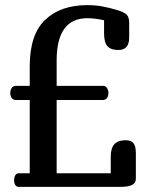

<svg xmlns="http://www.w3.org/2000/svg" viewBox="-20 -729 570 749"><path d="M321 -709Q352 -709 379.5 -704Q407 -699 443 -688Q467 -680 475.5 -670.5Q484 -661 484 -639V-584Q484 -558 473.5 -546Q463 -534 441 -534Q412 -534 399 -549Q386 -564 386 -599V-650Q349 -658 321 -658Q201 -658 201 -493V-394H382Q392 -394 397.5 -385.5Q403 -377 403 -366Q403 -355 397.5 -347Q392 -339 382 -339H201V-53H412V-117Q412 -152 426.5 -167Q441 -182 470 -182Q492 -182 501 -170Q510 -158 510 -132V-32Q510 -15 495 -7.5Q480 0 450 0H54Q44 0 39.5 -7.5Q35 -15 35 -26Q35 -37 39.5 -45Q44 -53 54 -53H96V-339H41Q31 -339 25.5 -347Q20 -355 20 -366Q20 -377 25.5 -385.5Q31 -394 41 -394H96V-471Q96 -594 156 -651.5Q216 -709 321 -709Z"/></svg>

Font: Marmelad for Arash.Academy
Style: Regular
Weight: 400
Designer: Manvel Shmavonyan
Foundry: Cyreal
Version: Version 1.110;Glyphs 3.2 (3202)